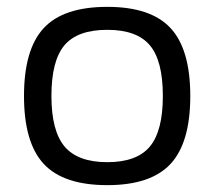

<svg xmlns="http://www.w3.org/2000/svg" viewBox="-20 -530 625 560"><path d="M293 -510Q420 -510 477.5 -448Q535 -386 535 -250Q535 -114 477.5 -52Q420 10 293 10Q165 10 107.5 -52Q50 -114 50 -250Q50 -386 107.5 -448Q165 -510 293 -510ZM130 -250Q130 -148 168.5 -102.5Q207 -57 293 -57Q379 -57 417 -102.5Q455 -148 455 -250Q455 -353 417 -398Q379 -443 293 -443Q206 -443 168 -398Q130 -353 130 -250Z"/></svg>

Font: Fivo Sans
Style: Regular
Weight: 400
Designer: Alexander Slobzheninov
Foundry: Alexander Slobzheninov
Version: 1.0